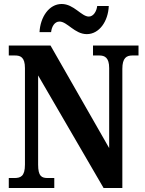

<svg xmlns="http://www.w3.org/2000/svg" viewBox="-20 -942 727 962"><path d="M415 -771C477 -771 522 -835 525 -912H467C464 -885 448 -859 425 -859C388 -859 350 -922 289 -922C226 -922 182 -857 178 -781H236C239 -808 253 -834 278 -834C317 -834 354 -771 415 -771ZM24 0H252V-50H220C189 -50 171 -58 171 -117V-564L499 0H593V-597C593 -652 614 -664 643 -664H674V-714H446V-664H478C505 -664 527 -653 527 -601V-200L233 -714H24V-664H55C82 -664 105 -656 105 -601V-117C105 -58 83 -50 51 -50H24Z"/></svg>

Font: Noto Serif Thai Condensed
Style: Bold
Weight: 700
Width: 3
Designer: Monotype Design Team
Foundry: Monotype Imaging Inc.
Version: Version 2.002